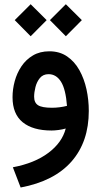

<svg xmlns="http://www.w3.org/2000/svg" viewBox="-20 -605 470 890"><path d="M211.4 -511.7 285.2 -585.4 359.4 -511.7 285.2 -437ZM48.3 -511.7 122.1 -585.4 196.3 -511.7 122.1 -437ZM284.7 -9.3Q270 -4.9 251.2 -2.4Q232.4 0 218.8 0Q132.3 0 85.2 -38.3Q38.1 -76.7 38.1 -154.3Q38.1 -191.4 48.3 -229Q58.6 -266.6 79.6 -297.9Q100.6 -329.1 132.8 -348.1Q165 -367.2 209 -367.2Q256.3 -367.2 291 -343.5Q325.7 -319.8 347.9 -280Q370.1 -240.2 380.9 -191.2Q391.6 -142.1 391.6 -90.8Q391.6 52.2 311.5 143.6Q231.4 234.9 75.7 264.2L39.6 170.4Q140.6 151.4 204.3 103.5Q268.1 55.7 284.7 -9.3ZM290.5 -114.3Q284.7 -191.4 262.7 -226.3Q240.7 -261.2 205.1 -261.2Q179.7 -261.2 165 -243.4Q150.4 -225.6 144.3 -201.2Q138.2 -176.8 138.2 -156.7Q138.2 -128.9 156.5 -117.2Q174.8 -105.5 221.2 -105.5Q237.8 -105.5 255.6 -107.7Q273.4 -109.9 290.5 -114.3Z"/></svg>

Font: Vazir Medium
Style: Medium
Weight: 500
Designer: Saber Rastikerdar
Foundry: Saber Rastikerdar
Version: Version 30.0.0